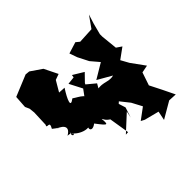

<svg xmlns="http://www.w3.org/2000/svg" viewBox="-154 -701 868 868"><g transform="rotate(-45 280.0 -267.0)"><path d="M322 -87 338 -136 313 -215 286 -238 324 -304 283 -338 286 -344 321 -380 270 -411 268 -398 231 -394 263 -332 213 -264 221 -248 208 -189 250 -154 267 -49 252 -48 329 -119ZM292 -272C305 -308 287 -249 263 -250C258 -309 225 -315 197 -335C158 -305 176 -348 206 -394L173 -396L203 -447L231 -457L199 -522L145 -559L124 -561L22 -519L18 -459L27 -439L30 -412L27 -336C14 -315 57 -342 34 -303C71 -272 94 -273 47 -288C67 -285 111 -259 62 -231C114 -228 71 -193 79 -234C90 -202 165 -168 181 -211C140 -201 147 -155 186 -185C228 -130 231 -128 222 -200C221 -135 295 -134 321 -122C334 -188 303 -145 336 -177L371 -133L397 -84L343 -44L360 -35L430 -17L421 27L500 -19L540 -17C521 -56 503 -94 483 -132L504 -194L540 -201L493 -266L472 -304L523 -341L498 -358L490 -436V-452L504 -506L518 -550L479 -495L403 -491L386 -505L331 -488L344 -451L370 -400L404 -360L332 -317L400 -278C355 -267 350 -301 269 -273Z"/></g></svg>

Font: Asimov Aggro
Style: Medium
Weight: 500
Designer: Google
Version: Version 2.000980; 2014